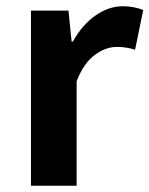

<svg xmlns="http://www.w3.org/2000/svg" viewBox="-20 -594 478 614"><path d="M79 0V-560H199L209 -461H213Q243 -515 285.5 -544.5Q328 -574 372 -574Q409 -574 438 -562L412 -435Q384 -444 354 -444Q317 -444 282 -417.5Q247 -391 225 -334V0Z"/></svg>

Font: Noto Sans Korean Bold
Style: Bold
Weight: 700
Designer: Ryoko NISHIZUKA  (kana & ideographs); Paul D. Hunt (Latin, Greek & Cyrillic); Wenlong ZHANG  (bopomofo); Sandoll Communi
Foundry: Adobe Systems Incorporated
Version: Version 1.000;PS 1;hotconv 1.0.78;makeotf.lib2.5.61930